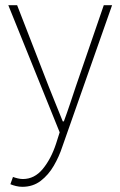

<svg xmlns="http://www.w3.org/2000/svg" viewBox="-20 -498 464 740"><path d="M66 222Q54 222 41.5 219Q29 216 20 212L30 184Q38 187 48.5 189.5Q59 192 68 192Q113 192 145 153Q177 114 196 56L210 12L12 -478H46L168 -164Q180 -134 194.5 -98Q209 -62 222 -30H226Q238 -62 250 -98Q262 -134 272 -164L380 -478H412L220 68Q208 105 187.5 140.5Q167 176 137 199Q107 222 66 222Z"/></svg>

Font: Source Sans 3
Style: Regular
Weight: 200
Designer: Paul D. Hunt
Foundry: Adobe
Version: Version 3.046;hotconv 1.0.118;makeotfexe 2.5.65603